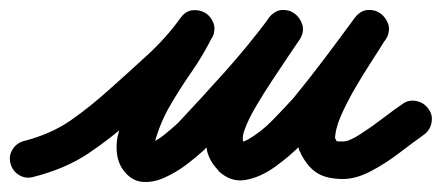

<svg xmlns="http://www.w3.org/2000/svg" viewBox="-48 -316 884 384"><path d="M18 38Q3 42 -10 34Q-23 26 -27 11Q-31 -4 -23 -17Q-15 -30 0 -34Q54 -48 93 -75Q132 -102 174 -140Q211 -173 247.5 -206.5Q284 -240 313 -280Q323 -294 337 -295.5Q351 -297 363 -290Q374 -283 379 -269.5Q384 -256 376 -241Q358 -205 335 -172Q312 -139 292 -104.5Q272 -70 261 -30Q261 -30 261 -30Q261 -30 261 -30Q259 -22 261 -20Q263 -18 257 -23Q255 -25 249.5 -26Q244 -27 246 -28Q264 -33 280 -46Q296 -59 309 -71Q309 -71 308 -70Q307 -69 307 -69Q355 -120 401.5 -172Q448 -224 490 -280Q501 -295 515.5 -296Q530 -297 541 -289Q552 -281 556.5 -267Q561 -253 552 -238Q545 -228 530 -205.5Q515 -183 497 -156Q479 -129 463.5 -102.5Q448 -76 441 -56Q434 -36 441 -29Q441 -29 441 -29Q442 -29 442 -29Q443 -27 438 -29Q433 -31 435 -32Q441 -33 448 -37Q474 -52 496.5 -75Q519 -98 539 -120Q571 -159 601.5 -199.5Q632 -240 662 -281Q673 -295 687.5 -296Q702 -297 713 -289Q724 -281 728.5 -267.5Q733 -254 724 -239Q712 -219 695 -193Q678 -167 661.5 -138.5Q645 -110 633.5 -83.5Q622 -57 622 -36Q622 -37 622 -38Q622 -39 623 -38Q623 -38 621 -41Q620 -44 620 -44Q625 -35 625 -34Q625 -33 638 -33Q650 -33 672.5 -47.5Q695 -62 718.5 -80Q742 -98 757 -108Q769 -117 784.5 -114Q800 -111 809 -98Q818 -86 815 -70.5Q812 -55 799 -46Q778 -31 750.5 -10Q723 11 693.5 26.5Q664 42 638 42Q606 42 587 30.5Q568 19 554 -8Q554 -8 553 -11Q551 -14 551 -14Q547 -26 547 -36Q547 -76 566.5 -119Q586 -162 612.5 -202.5Q639 -243 660 -277Q669 -293 684 -293.5Q699 -294 711 -286Q723 -278 728 -264Q733 -250 722 -235Q691 -194 660 -152.5Q629 -111 595 -72Q581 -54 556 -28.5Q531 -3 501.5 18Q472 39 442.5 44Q413 49 388 25Q388 25 389 25Q389 25 389 25Q365 1 364 -30Q363 -61 376.5 -95.5Q390 -130 411.5 -164Q433 -198 454 -227.5Q475 -257 488 -278Q498 -293 513 -294Q528 -295 539 -287Q551 -278 556 -264Q561 -250 550 -236Q507 -177 459 -123.5Q411 -70 361 -17Q361 -17 360 -16Q359 -15 359 -15Q345 -2 324.5 13.5Q304 29 280.5 39.5Q257 50 235 47.5Q213 45 197 22Q187 7 185.5 -13Q184 -33 189 -50Q189 -50 189 -50Q189 -50 189 -50Q200 -93 221 -130Q242 -167 266 -202Q290 -237 310 -275Q318 -291 332.5 -292Q347 -293 360 -285Q372 -277 378 -263.5Q384 -250 373 -236Q342 -192 303 -156Q264 -120 224 -84Q175 -40 128.5 -9Q82 22 18 38Q18 38 18 38Q18 38 18 38Z"/></svg>

Font: FRB American Cursive Guidelines Arrows Extrabold
Style: Bold Italic
Weight: 800
Italic angle: -25°
Version: Version 2.0;Modular Font Editor K font №1